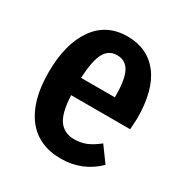

<svg xmlns="http://www.w3.org/2000/svg" viewBox="-136 -649 735 769"><g transform="rotate(30 231.5 -264.0)"><path d="M431 -226H158Q162 -144 186.5 -111.5Q211 -79 256 -79Q287 -79 312 -89.5Q337 -100 366 -123L417 -53Q347 15 249 15Q145 15 89.5 -57Q34 -129 34 -260Q34 -391 87 -467Q140 -543 237 -543Q330 -543 382 -475.5Q434 -408 434 -277Q434 -268 431 -226ZM314 -313Q314 -388 296 -422.5Q278 -457 238 -457Q201 -457 181.5 -423.5Q162 -390 158 -306H314Z"/></g></svg>

Font: Fira Sans Extra Condensed Medium
Style: Regular
Weight: 500
Width: 1
Designer: Carrois Corporate & Edenspiekermann AG
Foundry: Carrois Corporate GbR & Edenspiekermann AG
Version: Version 4.203